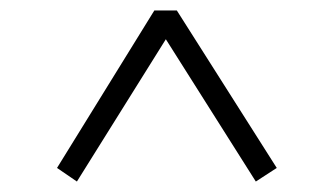

<svg xmlns="http://www.w3.org/2000/svg" viewBox="-20 -569 633 367"><path d="M89 -248 127 -222 297 -494 469 -222 509 -248 318 -549H275Z"/></svg>

Font: Noto Serif CJK SC SemiBold
Style: Regular
Weight: 600
Designer: Ryoko NISHIZUKA 西塚涼子 (kana & ideographs); Frank Grießhammer (Latin, Greek & Cyrillic); Wenlong ZHANG 张文龙 (bopomofo); San
Foundry: Adobe
Version: Version 2.001;hotconv 1.1.0;makeotfexe 2.6.0